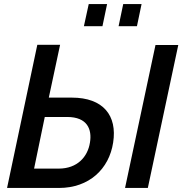

<svg xmlns="http://www.w3.org/2000/svg" viewBox="-20 -932 904 952"><path d="M396 -802H488L511 -912H420ZM568 -802H659L682 -912H591ZM15 0H272C423 0 521 -95 541 -225C562 -359 492 -448 336 -448H222L278 -710H165ZM751 -709 600 0H713L864 -709ZM149 -96 202 -352H313C413 -352 437 -291 426 -225C415 -155 364 -96 271 -96Z"/></svg>

Font: FIGSv2-sans-serif SmBold Italic
Style: Regular
Weight: 600
Italic angle: -12°
Designer: Matt McInerney, Pablo Impallari, Rodrigo Fuenzalida
Foundry: Matt McInerney, Pablo Impallari, Rodrigo Fuenzalida
Version: Version 4.020;hotconv 1.0.109;makeotfexe 2.5.65596